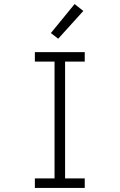

<svg xmlns="http://www.w3.org/2000/svg" viewBox="-20 -927 590 947"><path d="M152 0V-47H249V-623H152V-670H398V-623H301V-47H398V0ZM267 -736 231 -764 348 -907 391 -873Z"/></svg>

Font: Lode Dark Term
Style: Regular
Weight: 400
Monospace: yes
Designer: Belleve Invis
Foundry: Belleve Invis
Version: Version 29.2.0